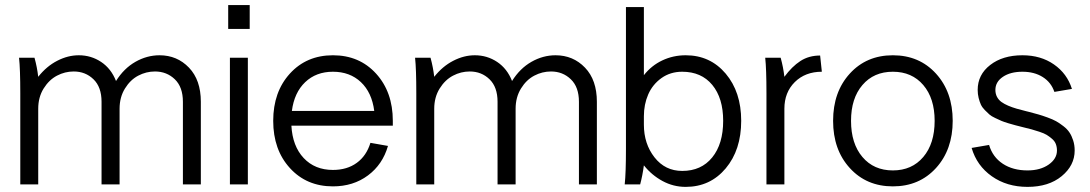

<svg xmlns="http://www.w3.org/2000/svg" viewBox="-20 -728 4303 758"><path d="M452.1 -298.8V0H380.9V-326.2Q380.9 -384.3 349.1 -415Q317.4 -445.8 271 -445.8Q236.3 -445.8 205.1 -429.4Q173.8 -413.1 152.3 -378.7Q130.9 -344.2 130.9 -298.8V0H60.1V-359.9Q60.1 -455.1 55.2 -500H116.2Q126.5 -462.9 130.9 -424.8Q163.6 -466.3 205.8 -488Q248 -509.8 291 -509.8Q339.8 -509.8 379.4 -483.4Q418.9 -457 438 -408.2Q469.2 -458 514.6 -483.9Q560.1 -509.8 609.9 -509.8Q679.2 -509.8 726.1 -460.9Q772.9 -412.1 772.9 -326.2V0H702.1V-326.2Q702.1 -384.3 670.2 -415Q638.2 -445.8 591.8 -445.8Q557.1 -445.8 525.9 -429.4Q494.6 -413.1 473.4 -378.7Q452.1 -344.2 452.1 -298.8Z M887.7 0V-500H958.5V0ZM880.9 -613.8V-708H965.8V-613.8Z M1294.4 -509.8Q1398.9 -509.8 1464.8 -437.3Q1530.8 -364.7 1530.8 -251V-231.9H1130.4Q1134.8 -150.9 1179 -104Q1223.1 -57.1 1294.4 -57.1Q1350.1 -57.1 1388.4 -85Q1426.8 -112.8 1442.4 -164.1L1511.7 -151.9Q1490.7 -78.6 1432.6 -35.4Q1374.5 7.8 1294.4 7.8Q1190.4 7.8 1124.5 -64.5Q1058.6 -136.7 1058.6 -251Q1058.6 -365.2 1124.5 -437.5Q1190.4 -509.8 1294.4 -509.8ZM1294.4 -444.8Q1228 -444.8 1184.8 -403.6Q1141.6 -362.3 1132.3 -290H1457.5Q1448.2 -362.8 1404.8 -403.8Q1361.3 -444.8 1294.4 -444.8Z M2015.6 -298.8V0H1944.3V-326.2Q1944.3 -384.3 1912.6 -415Q1880.9 -445.8 1834.5 -445.8Q1799.8 -445.8 1768.6 -429.4Q1737.3 -413.1 1715.8 -378.7Q1694.3 -344.2 1694.3 -298.8V0H1623.5V-359.9Q1623.5 -455.1 1618.7 -500H1679.7Q1689.9 -462.9 1694.3 -424.8Q1727.1 -466.3 1769.3 -488Q1811.5 -509.8 1854.5 -509.8Q1903.3 -509.8 1942.9 -483.4Q1982.4 -457 2001.5 -408.2Q2032.7 -458 2078.1 -483.9Q2123.5 -509.8 2173.3 -509.8Q2242.7 -509.8 2289.6 -460.9Q2336.4 -412.1 2336.4 -326.2V0H2265.6V-326.2Q2265.6 -384.3 2233.6 -415Q2201.7 -445.8 2155.3 -445.8Q2120.6 -445.8 2089.4 -429.4Q2058.1 -413.1 2036.9 -378.7Q2015.6 -344.2 2015.6 -298.8Z M2522 -700.2V-431.2Q2551.8 -469.2 2594.7 -489.5Q2637.7 -509.8 2687 -509.8Q2783.7 -509.8 2845 -437.3Q2906.2 -364.7 2906.2 -251Q2906.2 -136.2 2845 -63.2Q2783.7 9.8 2687 9.8Q2638.2 9.8 2595.5 -13.4Q2552.7 -36.6 2522 -75.2Q2516.6 -34.7 2507.3 0H2446.3Q2451.2 -44.9 2451.2 -140.1V-700.2ZM2522 -269V-235.8Q2522 -160.2 2564 -106.7Q2606 -53.2 2673.3 -53.2Q2748.5 -53.2 2791.7 -106.4Q2835 -159.7 2835 -251Q2835 -340.8 2792 -392.8Q2749 -444.8 2673.3 -444.8Q2626.5 -444.8 2591.3 -419.7Q2556.2 -394.5 2539.1 -355.2Q2522 -315.9 2522 -269Z M3001 -500H3062Q3072.3 -462.9 3076.7 -424.8Q3106.4 -465.3 3139.9 -487.1Q3173.3 -508.8 3217.8 -508.8L3224.6 -444.8Q3159.2 -444.8 3117.9 -404.1Q3076.7 -363.3 3076.7 -298.8V0H3005.9V-359.9Q3005.9 -455.1 3001 -500Z M3504.9 7.8Q3400.9 7.8 3335 -64.5Q3269 -136.7 3269 -251Q3269 -365.2 3335 -437.5Q3400.9 -509.8 3504.9 -509.8Q3609.4 -509.8 3675.3 -437.3Q3741.2 -364.7 3741.2 -251Q3741.2 -137.2 3675.3 -64.7Q3609.4 7.8 3504.9 7.8ZM3339.8 -251Q3339.8 -161.1 3384.8 -108.2Q3429.7 -55.2 3504.9 -55.2Q3580.1 -55.2 3625 -108.2Q3669.9 -161.1 3669.9 -251Q3669.9 -339.8 3625 -392.3Q3580.1 -444.8 3504.9 -444.8Q3429.7 -444.8 3384.8 -392.3Q3339.8 -339.8 3339.8 -251Z M4016.6 -509.8Q4088.9 -509.8 4140.9 -473.6Q4192.9 -437.5 4211.9 -377L4142.6 -365.2Q4129.9 -402.8 4096.7 -423.8Q4063.5 -444.8 4016.6 -444.8Q3969.2 -444.8 3939.5 -424.8Q3909.7 -404.8 3909.7 -373Q3909.7 -357.9 3916 -345.7Q3922.4 -333.5 3933.6 -325.4Q3944.8 -317.4 3960.2 -310.8Q3975.6 -304.2 3993.2 -299.1Q4010.7 -293.9 4030.8 -289.1Q4039.1 -287.1 4043 -286.1Q4065.4 -280.3 4079.8 -276.1Q4094.2 -272 4115.2 -264.4Q4136.2 -256.8 4149.7 -249.3Q4163.1 -241.7 4178.2 -230Q4193.4 -218.3 4202.1 -205.1Q4210.9 -191.9 4216.8 -173.6Q4222.7 -155.3 4222.7 -133.8Q4222.7 -74.7 4171.4 -32.5Q4120.1 9.8 4036.6 9.8Q3955.1 9.8 3895.8 -32Q3836.4 -73.7 3815.9 -144L3884.8 -155.8Q3898.9 -107.9 3939 -81.5Q3979 -55.2 4036.6 -55.2Q4086.9 -55.2 4119.9 -78.1Q4152.8 -101.1 4152.8 -133.8Q4152.8 -147.9 4148.2 -159.7Q4143.6 -171.4 4132.8 -180.4Q4122.1 -189.5 4112.1 -195.6Q4102.1 -201.7 4083.5 -207.8Q4064.9 -213.9 4052.7 -217.3Q4040.5 -220.7 4017.6 -226.1Q3998.5 -231 3989 -233.4Q3979.5 -235.8 3961.4 -241.2Q3943.4 -246.6 3933.8 -250.7Q3924.3 -254.9 3909.2 -262Q3894 -269 3886 -276.1Q3877.9 -283.2 3867.7 -293.7Q3857.4 -304.2 3852.3 -315.4Q3847.2 -326.7 3843.5 -341.6Q3839.8 -356.4 3839.8 -373Q3839.8 -433.1 3889.2 -471.4Q3938.5 -509.8 4016.6 -509.8Z"/></svg>

Font: LT Superior
Style: Regular
Weight: 400
Designer: Daniel Lyons
Foundry: LyonsType
Version: Version 1.000